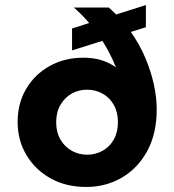

<svg xmlns="http://www.w3.org/2000/svg" viewBox="-20 -730 691 762"><path d="M322 12Q242 12 181 -22Q120 -56 85 -114.5Q50 -173 50 -246Q50 -320 84 -377.5Q118 -435 177 -468Q236 -501 311 -501Q349 -501 380 -492Q411 -483 440 -463Q427 -496 409.5 -528.5Q392 -561 370.5 -591.5Q349 -622 324.5 -649.5Q300 -677 273 -700H412Q461 -657 497 -606.5Q533 -556 556 -502Q579 -448 590.5 -395.5Q602 -343 602 -296Q602 -200 564.5 -131Q527 -62 463.5 -25Q400 12 322 12ZM326 -116Q359 -116 387 -131.5Q415 -147 431.5 -176Q448 -205 448 -245Q448 -285 431.5 -314Q415 -343 387 -358.5Q359 -374 326 -374Q292 -374 264.5 -358.5Q237 -343 220 -314Q203 -285 203 -245Q203 -205 220 -176Q237 -147 265 -131.5Q293 -116 326 -116ZM266 -530V-617L559 -710V-622Z"/></svg>

Font: DM Sans 20pt Black
Style: Regular
Weight: 900
Version: Version 4.004;gftools[0.9.30]